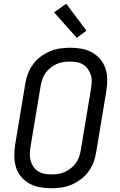

<svg xmlns="http://www.w3.org/2000/svg" viewBox="-20 -998 640 1026"><path d="M254 8Q222 8 192.5 2.5Q163 -3 137.5 -17Q112 -31 93 -53.5Q74 -76 65.5 -104Q57 -132 56.5 -162.5Q56 -193 61 -225L115 -550Q119 -577 129 -603.5Q139 -630 156 -653.5Q173 -677 197 -695Q221 -713 247 -724Q273 -735 301 -739Q329 -743 355 -743Q387 -743 416.5 -737.5Q446 -732 471.5 -718Q497 -704 516 -681.5Q535 -659 544 -631Q553 -603 553 -572.5Q553 -542 548 -510L494 -185Q490 -158 480 -131.5Q470 -105 453 -81.5Q436 -58 412 -40Q388 -22 362 -11Q336 0 308 4Q280 8 254 8ZM254 -66Q272 -66 290 -68.5Q308 -71 326 -79Q344 -87 359.5 -99.5Q375 -112 386 -127.5Q397 -143 403 -161Q409 -179 412 -197L466 -522Q469 -541 470 -560Q471 -579 465.5 -596.5Q460 -614 450 -628.5Q440 -643 425 -652.5Q410 -662 392 -665.5Q374 -669 355 -669Q337 -669 319 -666.5Q301 -664 283 -656Q265 -648 249.5 -635.5Q234 -623 223 -607.5Q212 -592 206 -574Q200 -556 197 -538L143 -213Q140 -194 139.5 -175Q139 -156 144 -138.5Q149 -121 159 -106.5Q169 -92 184 -82.5Q199 -73 217 -69.5Q235 -66 254 -66ZM390 -796 269 -932 334 -978 442 -834Z"/></svg>

Font: Iosevka Extended
Style: Italic
Weight: 400
Width: 7
Italic angle: -9°
Monospace: yes
Designer: Belleve Invis
Foundry: Belleve Invis
Version: Version 32.5.0; ttfautohint (v1.8.4)